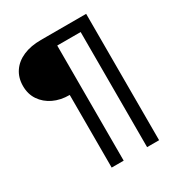

<svg xmlns="http://www.w3.org/2000/svg" viewBox="-194 -875 1037 1108"><g transform="rotate(-30 324.0 -321.0)"><path d="M227 100V-384Q166 -384 119.5 -406.5Q73 -429 46 -469Q19 -509 19 -563Q19 -618 46.5 -658.5Q74 -699 124 -720.5Q174 -742 241 -742H543V100H463V-667H307V100Z"/></g></svg>

Font: Montserrat Z Med
Style: Regular
Weight: 500
Designer: Julieta Ulanovsky
Foundry: Julieta Ulanovsky
Version: Version 8.000